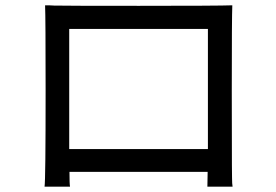

<svg xmlns="http://www.w3.org/2000/svg" viewBox="-20 -701 1040 724"><path d="M857 3H762L763 -53H242Q242 -8 244 3H148Q152 -22 152 -360Q152 -634 150 -681Q171 -681 184 -680Q217 -679 504 -679Q806 -679 856 -681Q854 -637 854 -360Q854 -104 854.5 -78Q855 -52 855 -30Q855 -8 857 3ZM764 -139V-592H241V-139Z"/></svg>

Font: LXGW 975 Gothic SC
Style: Regular
Weight: 400
Version: Version 2.01;February 25, 2021